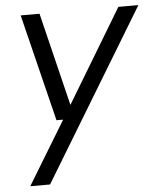

<svg xmlns="http://www.w3.org/2000/svg" viewBox="-53 -567 686 832"><g transform="rotate(-5 290.0 -150.5)"><path d="M45 220 212 -55H183L68 -521H150L249 -116L493 -521H580L131 220Z"/></g></svg>

Font: DM Sans 10pt
Style: Italic
Weight: 400
Italic angle: -10°
Version: Version 4.004;gftools[0.9.30]